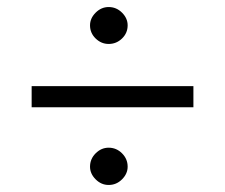

<svg xmlns="http://www.w3.org/2000/svg" viewBox="-20 -599 640 546"><path d="M236 -527Q236 -547 252 -563Q268 -579 289 -579Q311 -579 327 -563Q343 -547 343 -527Q343 -505 327 -489.5Q311 -474 289 -474Q268 -474 252 -489.5Q236 -505 236 -527ZM70 -354H530V-294H70ZM236 -125Q236 -147 252 -163Q268 -179 289 -179Q311 -179 327 -163Q343 -147 343 -125Q343 -105 327 -89Q311 -73 289 -73Q268 -73 252 -89Q236 -105 236 -125Z"/></svg>

Font: Krub
Style: Regular
Weight: 400
Designer: Ekaluck Peanpanawate
Foundry: Cadson Demak Co.,Ltd.
Version: Version 1.000; ttfautohint (v1.6)